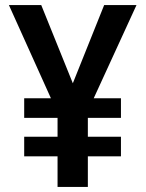

<svg xmlns="http://www.w3.org/2000/svg" viewBox="-20 -734 572 754"><path d="M266 -407 389 -714H516L348 -348H455V-271H325V-197H455V-120H325V0H206V-120H75V-197H206V-271H75V-348H180L15 -714H142Z"/></svg>

Font: Noto Sans Georgian SemiCondensed SemiBold
Style: Regular
Weight: 600
Width: 4
Designer: Monotype Design Team, Akaki Razmadze
Foundry: Google LLC
Version: Version 2.005; ttfautohint (v1.8.4.7-5d5b)